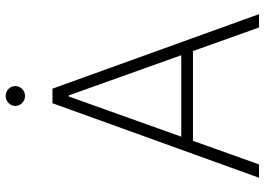

<svg xmlns="http://www.w3.org/2000/svg" viewBox="-148 -784 932 676"><g transform="rotate(-90 318.0 -446.0)"><path d="M77.1 0 160.2 -232.6H476.2L559.3 0H606.2L343.8 -727.3H292.6L30.2 0ZM174.7 -273.8 316.4 -670.1H320L461.6 -273.8ZM318.2 -823.9C337.4 -823.9 353 -839.1 353 -858C353 -876.8 337.4 -892 318.2 -892C299 -892 283 -876.8 283 -858C283 -839.1 299 -823.9 318.2 -823.9Z"/></g></svg>

Font: Karasuma Gothic
Style: Thin
Weight: 200
Designer: Rasmus Andersson / Ryoko Ishizuka
Foundry: rsms
Version: Version 1.00